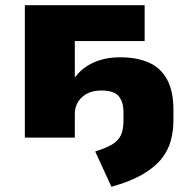

<svg xmlns="http://www.w3.org/2000/svg" viewBox="-20 -526 730 734"><path d="M406 188 344 53Q386 40 409 26Q432 12 442 -9Q452 -30 452 -65V-98Q452 -136 434 -158Q416 -180 367 -180Q322 -180 294 -155Q266 -130 266 -89V0H75V-506H533V-369H266V-232H268Q295 -268 339 -287.5Q383 -307 439 -307Q502 -307 547.5 -287.5Q593 -268 618 -223.5Q643 -179 643 -105V-65Q643 -26 633 11.5Q623 49 597 81.5Q571 114 524.5 141Q478 168 406 188Z"/></svg>

Font: Nunito Sans 7pt Black
Style: Regular
Weight: 900
Designer: Vernon Adams
Foundry: Vernon Adams
Version: Version 3.101;gftools[0.9.27]